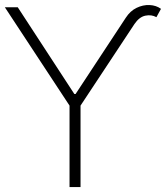

<svg xmlns="http://www.w3.org/2000/svg" viewBox="-28 -757 672 777"><path d="M-8.3 -727.5H43.9L272.9 -376.5H277.8L481 -685.1Q499 -712.9 524.9 -725.3Q550.8 -737.8 577.4 -736.6Q604 -735.4 623.5 -721.2L605 -687.5Q585 -698.7 560.3 -693.6Q535.6 -688.5 516.1 -659.7L297.9 -329.6V0H253.4V-329.6Z"/></svg>

Font: Inter Display Extra Light
Style: Regular
Weight: 200
Designer: Rasmus Andersson
Foundry: rsms
Version: Version 4.000;git-4fc901f